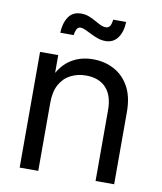

<svg xmlns="http://www.w3.org/2000/svg" viewBox="-82 -788 720 854"><g transform="rotate(10 278.5 -361.0)"><path d="M148.9 -307.6V0H64.9V-522.5H147V-395.5H126Q151.4 -466.8 196.8 -499Q242.2 -531.2 303.2 -531.2Q356 -531.2 398.7 -508.5Q441.4 -485.8 466.6 -440.4Q491.7 -395 491.7 -326.2V0H407.7V-319.8Q407.7 -386.2 375.5 -420.4Q343.3 -454.6 285.2 -454.6Q247.6 -454.6 216.6 -439Q185.5 -423.3 167.2 -390.9Q148.9 -358.4 148.9 -307.6ZM342.3 -620.6Q324.7 -620.6 307.6 -626.5Q290.5 -632.3 274.9 -640.4Q259.3 -648.4 246.3 -654.3Q233.4 -660.2 224.1 -660.2Q211.9 -660.2 206.1 -647.9Q200.2 -635.7 199.2 -622.1H138.7Q140.1 -665.5 158.9 -693.8Q177.7 -722.2 216.3 -722.2Q234.9 -722.2 251 -716.1Q267.1 -710 281.2 -701.7Q295.4 -693.4 308.3 -687.3Q321.3 -681.2 333.5 -681.2Q345.7 -681.2 351.8 -690.4Q357.9 -699.7 360.4 -720.2H418.9Q417.5 -675.3 397.7 -647.9Q377.9 -620.6 342.3 -620.6Z"/></g></svg>

Font: Inter 28pt
Style: Regular
Weight: 400
Designer: Rasmus Andersson
Foundry: rsms
Version: Version 4.001;git-66647c0bb